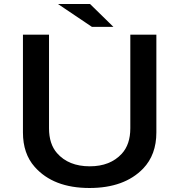

<svg xmlns="http://www.w3.org/2000/svg" viewBox="-20 -899 900 964"><path d="M432.1 -878.9 549.3 -764.2H441.4L271 -878.9ZM95.2 -725.1H226.1V-254.9Q226.1 -176.3 266.1 -130.4Q324.2 -64 430.7 -64Q533.2 -64 591.3 -127Q634.3 -173.8 634.3 -254.9V-725.1H765.1V-233.9Q765.1 -122.1 698.7 -52.7Q604.5 44.9 429.2 44.9Q248 44.9 154.3 -61Q95.2 -127.4 95.2 -233.9Z"/></svg>

Font: FORM UDPGothic
Style: Bold
Weight: 700
Foundry: Pronama LLC
Version: Version 1.051